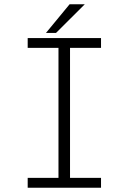

<svg xmlns="http://www.w3.org/2000/svg" viewBox="-20 -878 610 898"><path d="M195 -724 305.5 -858H376.5L242 -724ZM452.5 -654H307.5V-46H452.5V0H109.5V-46H253.5V-654H109.5V-700H452.5Z"/></svg>

Font: League Mono Narrow UltraLight
Style: Regular
Weight: 200
Width: 3
Designer: Tyler Finck
Foundry: The League of Moveable Type / Tyler Finck
Version: Version 2.210